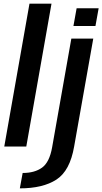

<svg xmlns="http://www.w3.org/2000/svg" viewBox="-20 -805 562 1055"><path d="M3.5 0H124.5L263 -785H142ZM89 230Q215.5 230 290 181.8Q364.5 133.5 387.5 -0.5L492.5 -593H372L266.5 4Q252 86.5 211.2 116Q170.5 145.5 104.5 145.5ZM401 -759.5 383.5 -662H504.5L522 -759.5Z"/></svg>

Font: Anybody Thin Medium
Style: Italic
Weight: 500
Italic angle: -10°
Version: Version 1.113;gftools[0.9.25]